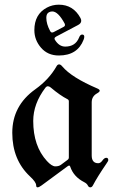

<svg xmlns="http://www.w3.org/2000/svg" viewBox="-20 -802 497 832"><path d="M33.2 0ZM128.9 -671.4Q128.9 -740.2 183.1 -769Q207 -781.7 234.9 -781.7Q297.4 -781.7 328.6 -724.1Q332 -717.8 332 -711.9Q332 -700.7 317.9 -693.4L222.7 -643.1Q216.3 -639.6 216.3 -634.8Q216.3 -631.8 218.3 -628.9Q236.3 -600.1 262.7 -600.1Q307.1 -600.1 322.8 -639.6Q327.6 -652.3 335.9 -652.3Q345.2 -652.3 345.2 -642.6Q345.2 -637.2 342.3 -629.9Q315.9 -561.5 234.9 -561.5Q187 -561.5 158 -595Q128.9 -628.4 128.9 -671.4ZM180.7 -725.1Q180.7 -698.2 197.3 -667.5Q200.7 -661.1 206.1 -661.1Q208.5 -661.1 211.9 -662.6L254.9 -685.1Q261.7 -688.5 261.7 -694.3Q261.7 -696.8 260.3 -699.7Q231.9 -752.4 206.5 -752.4Q199.2 -752.4 192.4 -749Q180.7 -743.2 180.7 -725.1ZM132.8 -415Q192.9 -458 225.1 -515.1Q229.5 -522.9 236.1 -522.9Q242.7 -522.9 249.5 -514.6Q290 -466.3 401.9 -418.5Q412.1 -414.1 412.1 -408.9Q412.1 -403.8 399.9 -397Q377.4 -384.3 377.4 -358.4V-128.4Q377.4 -94.7 405.8 -94.7Q415.5 -94.7 423.8 -106.4Q432.1 -118.2 440.4 -118.2Q449.2 -118.2 449.2 -108.4Q449.2 -104 441.4 -93.3Q401.4 -34.7 382.8 1Q378.4 9.8 371.3 9.8Q364.3 9.8 360.4 1.5Q356.4 -6.8 344.7 -12.7Q298.8 -36.1 284.2 -80.1Q282.7 -84.5 279.8 -84.5Q276.9 -84.5 272.9 -81.5L160.2 1.5Q148.9 9.8 142.8 9.8Q136.7 9.8 136.7 1Q136.7 -12.7 109.9 -37.6Q33.2 -109.4 33.2 -226.6Q33.2 -343.8 132.8 -415ZM124 -277.8Q124 -168.9 183.1 -104.5Q204.6 -81.1 219.7 -81.1Q234.9 -81.1 244.1 -87.9L272.9 -109.4Q278.3 -113.3 278.3 -119.6V-363.3Q278.3 -369.1 272.5 -372.1Q240.7 -388.2 199.7 -422.9Q193.4 -428.2 187.5 -428.2Q181.6 -428.2 176.8 -421.9Q124 -352.5 124 -277.8Z"/></svg>

Font: UnifrakturMaguntia18
Style: Book
Weight: 400
Designer: j. 'mach' wust, Gerrit Ansmann, Georg Duffner, based on a font by Peter Wiegel, original typeface by Carl Albert Fahrenw
Version: Version 2017-03-19